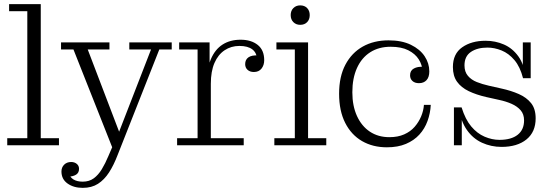

<svg xmlns="http://www.w3.org/2000/svg" viewBox="-20 -702 2667 928"><path d="M15 0V-34H112V-648H24V-682H177V-34H265V0Z M380 176Q411 176 433 160Q455 144 472 116Q489 88 504 52L541 -34L549 -48L710 -463H605V-497H810V-463H750L549 46Q530 96 507 131.5Q484 167 453.5 186.5Q423 206 380 206ZM533 37 335 -463H275V-497H509V-463H404L562 -49ZM324 81Q340 81 351 90Q362 99 362 114Q362 133 348 142Q334 151 310 152L313 133Q317 154 334.5 165Q352 176 380 176V206Q336 206 306.5 185Q277 164 277 127Q277 107 290 94Q303 81 324 81Z M836 0V-34H935V-463H846V-497H993V-329L999 -330V-34H1158V0ZM978 -297Q979 -368 999 -415.5Q1019 -463 1055.5 -486.5Q1092 -510 1143 -510Q1194 -510 1225.5 -485Q1257 -460 1257 -411Q1257 -387 1244 -370.5Q1231 -354 1207 -354Q1188 -354 1176.5 -364.5Q1165 -375 1165 -392Q1165 -414 1181 -425Q1197 -436 1227 -434L1222 -413Q1222 -446 1200 -463Q1178 -480 1137 -480Q1097 -480 1065.5 -459Q1034 -438 1016.5 -397.5Q999 -357 999 -297Z M1306 0V-34H1405V-463H1316V-497H1469V-34H1557V0ZM1431 -582Q1411 -582 1398 -595Q1385 -608 1385 -629Q1385 -650 1398 -663Q1411 -676 1431 -676Q1452 -676 1464.5 -663Q1477 -650 1477 -629Q1477 -608 1464.5 -595Q1452 -582 1431 -582Z M1850 10Q1782 10 1730 -20Q1678 -50 1648.5 -108Q1619 -166 1619 -249Q1619 -332 1649.5 -389.5Q1680 -447 1733.5 -477Q1787 -507 1858 -507L1868 -476Q1811 -476 1769.5 -449.5Q1728 -423 1705.5 -373.5Q1683 -324 1683 -256Q1683 -190 1705.5 -141Q1728 -92 1768 -65.5Q1808 -39 1862 -39Q1903 -39 1933.5 -52.5Q1964 -66 1984 -89Q2004 -112 2015.5 -139.5Q2027 -167 2029 -195H2062Q2060 -155 2046.5 -117.5Q2033 -80 2007 -51.5Q1981 -23 1942 -6.5Q1903 10 1850 10ZM2005 -300Q1985 -300 1973.5 -310.5Q1962 -321 1962 -338Q1962 -361 1980.5 -371Q1999 -381 2025 -379L2022 -358Q2021 -388 2004 -415Q1987 -442 1953.5 -459Q1920 -476 1868 -476L1858 -507Q1922 -507 1966 -485.5Q2010 -464 2032.5 -430Q2055 -396 2055 -357Q2055 -329 2041.5 -314.5Q2028 -300 2005 -300Z M2404 8Q2354 8 2310 -12Q2266 -32 2236.5 -74Q2207 -116 2197 -183H2211Q2229 -125 2257.5 -91Q2286 -57 2322 -41.5Q2358 -26 2394 -26Q2451 -26 2482 -50.5Q2513 -75 2513 -120Q2513 -150 2496.5 -169Q2480 -188 2453 -200Q2426 -212 2393 -219L2330 -233Q2282 -244 2245.5 -261.5Q2209 -279 2189 -307Q2169 -335 2169 -378Q2169 -442 2214 -473.5Q2259 -505 2327 -505Q2374 -505 2415.5 -487Q2457 -469 2485.5 -429.5Q2514 -390 2521 -324H2508Q2494 -379 2466.5 -411.5Q2439 -444 2404.5 -458Q2370 -472 2336 -472Q2287 -472 2256 -451Q2225 -430 2225 -386Q2225 -355 2241.5 -335.5Q2258 -316 2284.5 -305.5Q2311 -295 2342 -288L2404 -274Q2450 -264 2487.5 -247.5Q2525 -231 2547 -203.5Q2569 -176 2569 -130Q2569 -64 2524.5 -28Q2480 8 2404 8ZM2174 0V-183H2197L2212 -159V0ZM2521 -324 2507 -348V-497H2545V-324Z"/></svg>

Font: Montagu Slab 144pt Light
Style: Regular
Weight: 300
Designer: Florian Karsten
Foundry: Florian Karsten
Version: Version 1.000